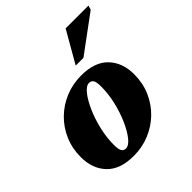

<svg xmlns="http://www.w3.org/2000/svg" viewBox="-186 -802 950 950"><g transform="rotate(-45 289.0 -327.5)"><path d="M308.5 -451Q403 -451 450.8 -401Q498.5 -351 498.5 -270Q498.5 -208.5 476 -156.5Q453.5 -104.5 413.8 -66Q374 -27.5 322.2 -6.2Q270.5 15 211.5 15Q117 15 69.2 -35Q21.5 -85 21.5 -166Q21.5 -227.5 44 -279.5Q66.5 -331.5 106.2 -370Q146 -408.5 197.8 -429.8Q249.5 -451 308.5 -451ZM210 -38.5Q230 -38.5 252.5 -66.5Q275 -94.5 295 -139.8Q315 -185 327.5 -238.2Q340 -291.5 340 -342Q340 -375 332.2 -386.2Q324.5 -397.5 310 -397.5Q290 -397.5 267.5 -369.5Q245 -341.5 225 -296.2Q205 -251 192.5 -197.8Q180 -144.5 180 -94Q180 -61 187.8 -49.8Q195.5 -38.5 210 -38.5ZM324 -504.5 419 -670H578.5L572 -647.5L378 -504.5Z"/></g></svg>

Font: Newsreader Text ExtraBold
Style: Italic
Weight: 800
Italic angle: -17°
Designer: Hugues Gentile
Foundry: Production Type
Version: Version 1.001